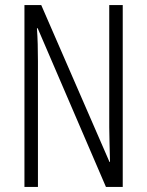

<svg xmlns="http://www.w3.org/2000/svg" viewBox="-20 -827 577 754"><path d="M462 -93V-807H409V-327C409 -293 411 -243 412 -191H410L142 -807H76V-93H129V-586C129 -635 128 -675 125 -716H128L396 -93Z"/></svg>

Font: Noto Sans Kannada UI ExtraCondensed Light
Style: Regular
Weight: 300
Width: 2
Designer: Jelle Bosma - Monotype Design Team
Foundry: Monotype Imaging Inc.
Version: Version 2.005